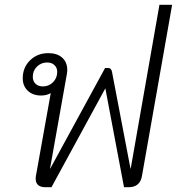

<svg xmlns="http://www.w3.org/2000/svg" viewBox="-20 -782 739 802"><path d="M699 -762 573 -47Q565 0 517 0H498L420 -413L195 0H170Q129 0 129 -36Q129 -43 130 -47L192 -393Q174 -383 152 -383Q117 -383 96 -403Q75 -423 75 -455Q75 -500 105.5 -530Q136 -560 182 -560Q219 -560 240 -541Q261 -522 261 -489Q261 -483 259 -471L189 -78H190L419 -498H432Q445 -498 448 -481L525 -78H526L646 -762ZM159 -421Q184 -421 201.5 -438.5Q219 -456 219 -482Q219 -499 207.5 -510Q196 -521 177 -521Q152 -521 134.5 -504Q117 -487 117 -461Q117 -443 128.5 -432Q140 -421 159 -421Z"/></svg>

Font: Bai Jamjuree Light
Style: Italic
Weight: 300
Italic angle: -10°
Version: Version 1.000; ttfautohint (v1.6)